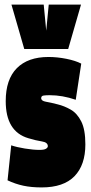

<svg xmlns="http://www.w3.org/2000/svg" viewBox="-20 -809 398 839"><path d="M13 -21 29 -174Q52 -166 88.5 -160Q125 -154 153 -154Q173 -154 181 -159Q189 -164 189 -170Q189 -187 163 -191Q137 -195 104 -205Q5 -234 5 -367Q5 -462 53.5 -511Q102 -560 192 -560Q230 -560 270 -552Q310 -544 335 -531L311 -373Q253 -393 197 -393Q181 -393 170.5 -391.5Q160 -390 160 -380Q160 -368 180.5 -364.5Q201 -361 232 -353Q261 -346 289 -330Q317 -314 335 -278.5Q353 -243 353 -178Q353 -88 305.5 -39Q258 10 162 10Q117 10 82 2.5Q47 -5 13 -21ZM334 -789 278 -595H86L30 -789H171L182 -675L193 -789Z"/></svg>

Font: Georama ExtraCondensed Black
Style: Regular
Weight: 900
Width: 2
Designer: Jean-Baptiste Levee
Foundry: Production Type
Version: Version 1.000